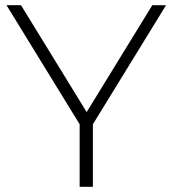

<svg xmlns="http://www.w3.org/2000/svg" viewBox="-20 -720 665 740"><path d="M287 -241V0H338V-241L620 -700H567L314 -288L61 -700H5Z"/></svg>

Font: Montserrat Light
Style: Regular
Weight: 300
Designer: Julieta Ulanovsky
Foundry: Julieta Ulanovsky
Version: Version 7.200